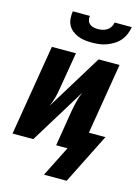

<svg xmlns="http://www.w3.org/2000/svg" viewBox="-134 -814 771 1063"><g transform="rotate(15 251.0 -282.5)"><path d="M293 -600Q272 -600 252 -602.5Q232 -605 213.5 -612.5Q195 -620 180 -632Q165 -644 156 -661Q147 -678 145.5 -698.5Q144 -719 147 -740H245Q243 -727 246.5 -714.5Q250 -702 259 -694.5Q268 -687 280.5 -684Q293 -681 306 -681Q320 -681 333.5 -684Q347 -687 358.5 -694.5Q370 -702 377.5 -714.5Q385 -727 387 -740H485Q482 -719 473.5 -698.5Q465 -678 450.5 -661Q436 -644 416.5 -632Q397 -620 376.5 -612.5Q356 -605 335 -602.5Q314 -600 293 -600ZM227 175 315 0H250L284 -208Q289 -236 296 -264Q303 -292 315 -319L119 0H0L86 -520H224L189 -312Q185 -284 177.5 -256Q170 -228 158 -201L354 -520H474L407 -114H502L357 175Z"/></g></svg>

Font: Iosevka SS04 Heavy Oblique
Style: Regular
Weight: 900
Italic angle: -9°
Monospace: yes
Designer: Belleve Invis
Foundry: Belleve Invis
Version: Version 19.0.0; ttfautohint (v1.8.4)